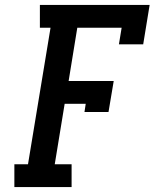

<svg xmlns="http://www.w3.org/2000/svg" viewBox="-20 -755 640 775"><path d="M38 0V-92H93L184 -643H141V-735H584L558 -576H460L471 -643H292L257 -428H439L418 -303H321L326 -336H241L201 -92H269V0Z"/></svg>

Font: Iosevka Etoile Semibold
Style: Italic
Weight: 600
Italic angle: -9°
Designer: Belleve Invis
Foundry: Belleve Invis
Version: Version 22.1.2; ttfautohint (v1.8.4)